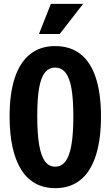

<svg xmlns="http://www.w3.org/2000/svg" viewBox="-20 -970 576 1000"><path d="M268 10Q210 10 165.5 -14Q121 -38 91 -85.5Q61 -133 45.5 -202.5Q30 -272 30 -363Q30 -483 57 -564.5Q84 -646 137 -688Q190 -730 267 -730Q346 -730 399 -688.5Q452 -647 479 -565Q506 -483 506 -362Q506 -271 490.5 -201.5Q475 -132 445 -85Q415 -38 370.5 -14Q326 10 268 10ZM267 -102Q300 -102 321 -129.5Q342 -157 352 -215Q362 -273 362 -364Q362 -454 352 -510Q342 -566 321 -592Q300 -618 267 -618Q235 -618 214 -592Q193 -566 183.5 -510.5Q174 -455 174 -364Q174 -273 184 -215Q194 -157 214.5 -129.5Q235 -102 267 -102ZM291 -793H183L245 -950H413Z"/></svg>

Font: Instrument Sans Condensed
Style: Bold
Weight: 700
Width: 3
Designer: Rodrigo Fuenzalida
Foundry: fragTYPE
Version: Version 1.000;gftools[0.9.28]